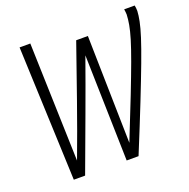

<svg xmlns="http://www.w3.org/2000/svg" viewBox="-125 -821 929 942"><g transform="rotate(-20 339.5 -349.5)"><path d="M441 1H379L365 -553Q317 -418 266 -280Q215 -142 162 1H103L75 -700H131L150 -82Q200 -215 250 -357.5Q300 -500 348 -638H409L421 -76Q472 -203 507.5 -294Q543 -385 565.5 -446.5Q588 -508 600.5 -549.5Q613 -591 618 -619.5Q623 -648 624 -672Q624 -679 623 -686Q622 -693 621 -700H676Q679 -686 679 -670Q678 -649 672 -618.5Q666 -588 651 -541Q636 -494 609 -422Q582 -350 541 -246.5Q500 -143 441 1Z"/></g></svg>

Font: Georama SemiCondensed Light
Style: Italic
Weight: 300
Width: 4
Italic angle: -9°
Designer: Jean-Baptiste Levee
Foundry: Production Type
Version: Version 1.000